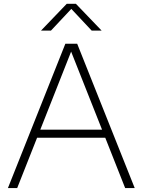

<svg xmlns="http://www.w3.org/2000/svg" viewBox="-20 -964 730 984"><path d="M20.5 0 315 -740H375.5L670.5 0H621.5L519.5 -258H170L68 0ZM186.5 -299.5H503L344.5 -699.5ZM190 -807 322 -944.5H369L501 -807H450L345.5 -918.5L241 -807Z"/></svg>

Font: Encode Sans SmExp XLt
Style: Regular
Weight: 200
Width: 6
Designer: Multiple Designers
Foundry: Impallari Type
Version: Version 3.002; ttfautohint (v1.8.3) -l 8 -r 50 -G 200 -x 14 